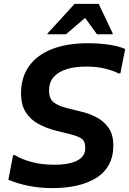

<svg xmlns="http://www.w3.org/2000/svg" viewBox="-20 -954 663 986"><path d="M47 -157H57Q91 -136 142 -122Q193 -108 261 -108Q306 -108 341.5 -116.5Q377 -125 397.5 -144Q418 -163 418 -194Q418 -231 396 -244Q374 -257 332 -267L271 -282Q219 -295 177.5 -317.5Q136 -340 112 -378Q88 -416 88 -474Q88 -556 128.5 -613.5Q169 -671 246 -701.5Q323 -732 433 -732Q471 -732 508 -728.5Q545 -725 575 -718Q605 -711 623 -702L598 -577H589Q564 -590 522 -601Q480 -612 422 -612Q367 -612 324.5 -599.5Q282 -587 257 -560Q232 -533 232 -488Q232 -447 255.5 -428.5Q279 -410 327 -398L388 -383Q434 -373 474 -352.5Q514 -332 538 -297Q562 -262 562 -207Q562 -150 539 -108Q516 -66 474 -40Q432 -14 375 -1Q318 12 249 12Q183 12 124.5 0Q66 -12 23 -31ZM224 -778V-782L363 -934H487L559 -782V-778H478L417 -862L319 -778Z"/></svg>

Font: Kufam SemiBold
Style: Italic
Weight: 600
Italic angle: -11°
Designer: Artur Schmal
Foundry: Original Type
Version: Version 1.301; ttfautohint (v1.8.3)